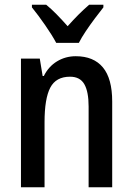

<svg xmlns="http://www.w3.org/2000/svg" viewBox="-20 -786 557 806"><path d="M298 -550Q373 -550 412 -503Q451 -456 451 -360V0H352V-339Q352 -401 334 -432.5Q316 -464 274 -464Q215 -464 191 -418Q167 -372 167 -273V0H68V-540H147L159 -467H164Q184 -507 219.5 -528.5Q255 -550 298 -550ZM216 -606Q199 -638 169.5 -680.5Q140 -723 114 -755V-766H174Q195 -749 218 -725.5Q241 -702 264 -676Q289 -704 309 -724Q329 -744 354 -766H414V-755Q398 -735 378.5 -709Q359 -683 340.5 -655.5Q322 -628 311 -606Z"/></svg>

Font: Noto Sans Hebrew Condensed Medium
Style: Regular
Weight: 500
Width: 3
Designer: Monotype Design Team
Foundry: Monotype Imaging Inc.
Version: Version 2.004; ttfautohint (v1.8.4.7-5d5b)